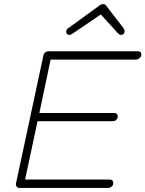

<svg xmlns="http://www.w3.org/2000/svg" viewBox="-20 -921 713 941"><path d="M318.8 -750Q312 -750 307.6 -755.6Q303.2 -761.2 304.2 -768.1Q305.2 -775.9 314.9 -783.2L470.2 -896Q476.6 -900.9 484.9 -900.9Q494.6 -900.9 499 -895L585 -783.2Q590.8 -774.4 590.8 -767.1Q590.8 -760.3 585.9 -755.1Q581.1 -750 573.2 -750Q565.9 -750 559.1 -756.8L474.1 -850.1L332 -753.9Q326.2 -750 318.8 -750ZM74.2 0Q65.9 0 61.3 -6.6Q56.6 -13.2 58.1 -21L192.9 -649.9Q194.3 -658.2 201.7 -664.1Q209 -669.9 215.8 -669.9H655.8Q672.9 -669.9 672.9 -651.9Q671.9 -643.1 663.8 -636Q655.8 -628.9 645 -628.9H228L172.9 -367.2H541Q548.3 -367.2 553 -362.3Q557.6 -357.4 557.1 -350.1Q557.1 -340.3 549.8 -333.7Q542.5 -327.1 533.2 -327.1H164.1L103 -41H517.1Q535.2 -41 535.2 -22.9Q535.2 -13.7 527.3 -6.8Q519.5 0 509.8 0Z"/></svg>

Font: Comic Neue Light
Style: Italic
Weight: 300
Italic angle: -12°
Designer: Craig Rozynski
Foundry: Craig Rozynski
Version: Version 2.003;hotconv 1.0.109;makeotfexe 2.5.65596